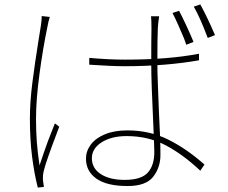

<svg xmlns="http://www.w3.org/2000/svg" viewBox="-20 -803 1017 856"><path d="M538.1 -537.1Q731.4 -537.1 867.2 -563.5V-534.2Q717.8 -507.8 535.2 -507.8Q477.5 -507.8 377.9 -514.6V-544.9Q465.8 -537.1 538.1 -537.1ZM683.6 -675.8Q681.6 -636.7 681.6 -519.5Q681.6 -480.5 684.1 -421.4Q686.5 -362.3 688.5 -305.7Q695.3 -182.6 695.3 -112.3Q695.3 -56.6 663.1 -15.1Q630.9 26.4 548.8 26.4Q457 26.4 410.2 -6.3Q363.3 -39.1 363.3 -95.7Q363.3 -128.9 384.3 -157.7Q405.3 -186.5 447.3 -204.1Q489.3 -221.7 547.9 -221.7Q647.5 -221.7 730 -180.7Q812.5 -139.6 891.6 -69.3L873 -42Q793.9 -116.2 716.8 -156.2Q639.6 -196.3 544.9 -196.3Q476.6 -196.3 433.1 -168.5Q389.6 -140.6 389.6 -97.7Q389.6 -52.7 429.2 -26.9Q468.8 -1 536.1 -1Q609.4 -1 638.7 -33.2Q668 -65.4 668 -125Q668 -150.4 662.1 -279.3Q659.2 -341.8 656.7 -407.2Q654.3 -472.7 654.3 -517.6Q654.3 -635.7 655.3 -674.8Q655.3 -714.8 653.3 -730.5H689.5Q684.6 -698.2 683.6 -675.8ZM191.4 -683.6Q170.9 -585 155.8 -471.7Q140.6 -358.4 140.6 -274.4Q140.6 -218.8 144 -171.9Q147.5 -125 156.2 -65.4Q173.8 -119.1 193.4 -172.9L224.6 -252.9L244.1 -238.3L228.5 -196.3Q211.9 -153.3 195.8 -107.4Q179.7 -61.5 174.8 -40Q169.9 -18.6 171.9 2.9L175.8 30.3L148.4 33.2Q132.8 -28.3 123 -105Q113.3 -181.6 113.3 -273.4Q113.3 -346.7 124 -432.1Q134.8 -517.6 152.3 -627L162.1 -687.5Q166 -711.9 166 -731.4L202.1 -727.5Q199.2 -717.8 196.3 -707Q193.4 -696.3 191.4 -683.6ZM842.8 -616.2 810.5 -603.5Q805.7 -617.2 800.8 -630.9Q788.1 -661.1 774.9 -690.9Q761.7 -720.7 749 -745.1L778.3 -754.9Q791 -731.4 810.5 -689.5Q830.1 -647.5 842.8 -616.2ZM938.5 -646.5 906.2 -633.8Q870.1 -729.5 843.8 -773.4L873 -783.2Q902.3 -730.5 938.5 -646.5Z"/></svg>

Font: Min Sans VF VF
Style: Regular
Weight: 400
Designer: Jinseong-Kim, NotoSansCJK, Nunito
Foundry: Jinseong-Kim
Version: Version 1.420;Glyphs 3.1.2 (3151)